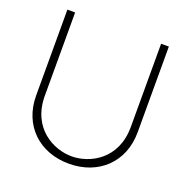

<svg xmlns="http://www.w3.org/2000/svg" viewBox="-131 -841 951 978"><g transform="rotate(20 345.0 -352.5)"><path d="M345 15C505 15 620 -93 620 -255V-720H578V-269C578 -91 441 -25 345 -25C249 -25 112 -91 112 -269V-720H70V-255C70 -92 185 15 345 15Z"/></g></svg>

Font: Hauora ExtraLight
Style: Regular
Weight: 200
Designer: Mikhail Sharanda
Foundry: WCYS & Co.
Version: Version 1.010